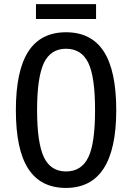

<svg xmlns="http://www.w3.org/2000/svg" viewBox="-20 -899 642 933"><path d="M154.8 -878.9H446.8V-806.6H154.8ZM300.3 14.2Q177.7 14.2 117.4 -78.9Q57.1 -171.9 57.1 -363.3Q57.1 -554.7 117.4 -648.4Q177.7 -742.2 300.8 -742.2Q424.3 -742.2 484.6 -648.4Q544.9 -554.7 544.9 -363.8Q544.9 14.2 300.3 14.2ZM300.8 -65.9Q376 -65.9 409.2 -134.8Q441.9 -201.7 441.9 -363.8Q441.9 -525.9 409.2 -593.3Q376 -662.1 300.8 -662.1Q226.6 -662.1 193.4 -593.3Q160.2 -522.9 160.2 -363.8Q160.2 -205.1 193.4 -134.8Q226.6 -65.9 300.8 -65.9Z"/></svg>

Font: Vazir Code Hack
Style: Code-Hack
Weight: 400
Foundry: DejaVu fonts team - Redesigned by Saber Rastikerdar
Version: Version 1.1.2